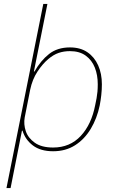

<svg xmlns="http://www.w3.org/2000/svg" viewBox="-20 -760 600 980"><path d="M13 200 201 -740H222L153 -395H156Q188 -451 230.5 -484.5Q273 -518 337 -518Q390 -518 426 -493.5Q462 -469 481 -426.5Q500 -384 500 -330Q500 -302 497 -275Q494 -248 489 -222Q475 -155 443 -102Q411 -49 363 -18.5Q315 12 251 12Q187 12 148 -17.5Q109 -47 95 -93H92L34 200ZM251 -7Q337 -7 392 -66Q447 -125 466 -224L473 -259Q476 -276 477.5 -292.5Q479 -309 479 -330Q479 -377 464 -415Q449 -453 417.5 -476Q386 -499 337 -499Q306 -499 279.5 -490Q253 -481 227 -459Q198 -435 171.5 -395Q145 -355 134 -302L106 -160Q100 -126 111.5 -91Q123 -56 157.5 -31.5Q192 -7 251 -7Z"/></svg>

Font: IBM Plex Sans Thin
Style: Italic
Weight: 250
Italic angle: -11.31°
Designer: Mike Abbink, Paul van der Laan, Pieter van Rosmalen
Foundry: Bold Monday
Version: Version 3.201